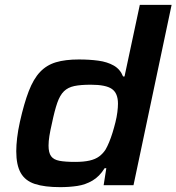

<svg xmlns="http://www.w3.org/2000/svg" viewBox="-20 -763 727 791"><path d="M228 8Q164 8 124 -5Q84 -18 65.5 -50.5Q47 -83 47 -140Q47 -164 50.5 -194.5Q54 -225 62 -261Q79 -337 98.5 -387.5Q118 -438 145 -466.5Q172 -495 210.5 -506.5Q249 -518 305 -518Q349 -518 385.5 -513Q422 -508 448.5 -493Q475 -478 487 -448H493L556 -743H687L530 0H407L418 -70H411Q390 -36 361 -19Q332 -2 298.5 3Q265 8 228 8ZM290 -96Q325 -96 349 -101.5Q373 -107 388.5 -118.5Q404 -130 415 -147Q422 -159 429.5 -177Q437 -195 443.5 -216Q450 -237 455.5 -259Q461 -281 463.5 -301Q466 -321 466 -336Q466 -379 441 -396.5Q416 -414 354 -414Q312 -414 286 -408.5Q260 -403 243.5 -387Q227 -371 216 -339.5Q205 -308 194 -255Q187 -225 183.5 -203Q180 -181 180 -163Q180 -134 190.5 -119.5Q201 -105 225 -100.5Q249 -96 290 -96Z"/></svg>

Font: Saira Expanded SemiBold
Style: Italic
Weight: 600
Width: 7
Italic angle: -12°
Designer: Hector Gatti with collaboration of the Omnibus-Type team
Foundry: Omnibus-Type
Version: Version 1.101